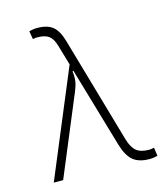

<svg xmlns="http://www.w3.org/2000/svg" viewBox="-112 -830 810 927"><g transform="rotate(-15 293.0 -366.0)"><path d="M521.5 9.8Q468.3 9.8 439 -14.6Q409.7 -39.1 392.6 -98.1L275.9 -497.1L271 -495.6Q274.9 -464.8 271.2 -443.6Q267.6 -422.4 256.3 -396L91.3 0H44.4L266.1 -531.7L235.8 -634.8Q225.6 -669.4 206.3 -683.8Q187 -698.2 149.9 -698.2Q138.2 -698.2 126.5 -695.8L119.6 -736.3Q139.6 -742.2 159.7 -742.2Q210.4 -742.2 237.5 -720.2Q264.6 -698.2 279.8 -644.5L433.1 -112.3Q445.8 -69.3 467.5 -51.8Q489.3 -34.2 531.2 -34.2Q540.5 -34.2 555.7 -37.6L561.5 3.9Q541.5 9.8 521.5 9.8Z"/></g></svg>

Font: Cascadia Mono ExtraLight
Style: Regular
Weight: 200
Monospace: yes
Designer: Aaron Bell
Foundry: Saja Typeworks
Version: Version 2404.023; ttfautohint (v1.8.4)